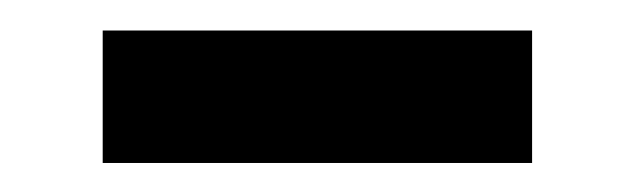

<svg xmlns="http://www.w3.org/2000/svg" viewBox="-20 -376 426 129"><path d="M49 -266.5V-355.5H337.5V-266.5Z"/></svg>

Font: Cabin SemiCondensedMedium
Style: Regular
Weight: 500
Width: 4
Designer: Pablo Impallari
Foundry: Pablo Impallari. http://www.impallari.com Igino Marini. http://www.ikern.com
Version: Version 3.001